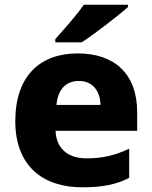

<svg xmlns="http://www.w3.org/2000/svg" viewBox="-20 -786 647 816"><path d="M524 -756V-766H336C306 -721 248 -657 215 -620V-606H327C380 -640 481 -718 524 -756ZM310 -559C152 -559 45 -465 45 -271C45 -78 165 10 329 10C420 10 476 -3 529 -30V-154C469 -126 417 -113 348 -113C264 -113 219 -159 216 -230H563V-309C563 -473 466 -559 310 -559ZM315 -442C375 -442 406 -398 407 -340H220C226 -408 262 -442 315 -442Z"/></svg>

Font: Noto Sans Lao ExtraBold
Style: Regular
Weight: 800
Designer: Monotype Design Team
Foundry: Monotype Imaging Inc.
Version: Version 2.003